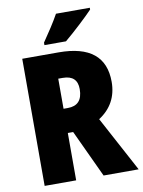

<svg xmlns="http://www.w3.org/2000/svg" viewBox="-99 -995 790 1062"><g transform="rotate(-10 296.0 -463.5)"><path d="M481 -917V-927H291C267 -883 231 -829 198 -781V-767H319C371 -810 448 -882 481 -917ZM268 -714H64V0H241V-266H271L395 0H592L425 -311C493 -355 529 -419 529 -503C529 -643 443 -714 268 -714ZM266 -571C322 -571 348 -544 348 -494C348 -430 318 -402 265 -402H241V-571Z"/></g></svg>

Font: Noto Sans Armenian Condensed Black
Style: Regular
Weight: 900
Width: 3
Designer: Monotype Design Team
Foundry: Monotype Imaging Inc.
Version: Version 2.008